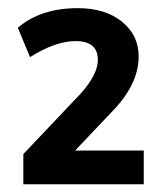

<svg xmlns="http://www.w3.org/2000/svg" viewBox="-20 -740 407 478"><path d="M38.1 -281.2V-356.4L180.7 -506.8Q223.6 -554.7 223.6 -590.8Q223.6 -637.7 168 -637.7Q118.2 -637.7 54.7 -597.7L24.4 -670.9Q81.1 -719.7 173.8 -719.7Q242.2 -719.7 283.7 -686Q325.2 -652.3 325.2 -599.6Q325.2 -529.3 257.8 -460.9L167 -365.2H337.9V-281.2Z"/></svg>

Font: Min Sans SemiBold
Style: Regular
Weight: 600
Designer: Jinseong-Kim, NotoSansCJK, Nunito
Foundry: Jinseong-Kim
Version: Version 1.400;Glyphs 3.1.2 (3151)